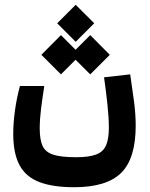

<svg xmlns="http://www.w3.org/2000/svg" viewBox="-20 -598 626 800"><path d="M289.1 182.1Q200.2 182.1 144 160.6Q87.9 139.2 61.5 90.3Q35.2 41.5 35.2 -40.5Q35.2 -85 42.2 -136.7Q49.3 -188.5 63 -239.7H164.6Q156.7 -190.4 151.1 -145.3Q145.5 -100.1 145.5 -63Q145.5 -16.6 157.2 9.5Q168.9 35.6 201.7 46.4Q234.4 57.1 296.9 57.1Q350.6 57.1 380.4 45.9Q410.2 34.7 421.9 7.6Q433.6 -19.5 433.6 -66.4Q433.6 -107.4 427.7 -162.1Q421.9 -216.8 413.6 -275.9L522.5 -288.1Q531.7 -227.1 538.6 -174.1Q545.4 -121.1 545.4 -74.2Q545.4 62.5 484.9 122.3Q424.3 182.1 289.1 182.1ZM356 -288.1 294.9 -349.1 233.9 -288.1 152.3 -369.6 233.9 -451.7 294.9 -390.6 356 -451.7 437.5 -369.6ZM295.4 -423.8 218.3 -501 295.4 -578.1 372.6 -501Z"/></svg>

Font: CaskaydiaCove NFP SemiBold
Style: Regular
Weight: 600
Designer: Aaron Bell
Foundry: Saja Typeworks
Version: Version 2111.001; VTT 6.35;Nerd Fonts 3.1.1